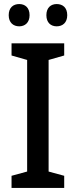

<svg xmlns="http://www.w3.org/2000/svg" viewBox="-20 -928 375 948"><path d="M23 -853C23 -816 46 -798 75 -798C103 -798 126 -816 126 -853C126 -891 103 -908 75 -908C46 -908 23 -891 23 -853ZM209 -853C209 -816 231 -798 260 -798C289 -798 312 -816 312 -853C312 -891 289 -908 260 -908C232 -908 209 -891 209 -853ZM297 0V-60L220 -81V-632L297 -654V-714H37V-654L114 -632V-81L37 -60V0Z"/></svg>

Font: Noto Sans Khmer UI SemiCondensed Medium
Style: Regular
Weight: 500
Width: 4
Designer: Danh Hong and the Monotype Design Team
Foundry: Monotype Imaging Inc.
Version: Version 2.002